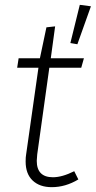

<svg xmlns="http://www.w3.org/2000/svg" viewBox="-20 -763 396 794"><path d="M134 -125Q132 -105 132 -98Q132 -30 199 -30Q237 -30 287 -55L304 -21Q251 11 194 11Q144 11 115 -16.5Q86 -44 86 -95Q86 -114 88 -124L139 -483H51L57 -522H145L172 -650L208 -654L190 -522H327L316 -483H184ZM310 -743 356 -737 300 -580 271 -585Z"/></svg>

Font: Fira Sans ExtraLight
Style: Italic
Weight: 275
Italic angle: -8°
Designer: Carrois Corporate & Edenspiekermann AG
Foundry: Carrois Corporate GbR & Edenspiekermann AG
Version: Version 4.203